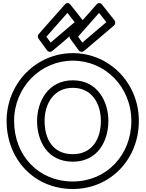

<svg xmlns="http://www.w3.org/2000/svg" viewBox="-20 -1219 973 1279"><path d="M289 -974.5 428.9 -1133 477.4 -1071.5 317.4 -935.5ZM238.3 -992.5C231 -984.3 229.8 -970.9 236.8 -961.3L292.8 -884.3C302.8 -870.5 319.5 -871.7 329.2 -879.9L528.2 -1048.9C537.9 -1057.2 540 -1072.8 531.6 -1083.5L449.6 -1187.5C432.8 -1208.9 416 -1193.9 411.3 -1188.5ZM500 -974.5 639.9 -1133 688.4 -1071.5 528.4 -935.5ZM449.3 -992.5C442 -984.3 440.8 -970.9 447.8 -961.3L503.8 -884.3C513.8 -870.5 530.5 -871.7 540.2 -879.9L739.2 -1048.9C748.9 -1057.2 751 -1072.8 742.6 -1083.5L660.6 -1187.5C643.8 -1208.9 627 -1193.9 622.3 -1188.5ZM74 -413C74 -640.6 252.1 -815 465 -815C679.9 -815 855 -640.7 855 -413C855 -184.8 687.7 -10 465 -10C235.3 -10 74 -184.5 74 -413ZM24 -413C24 -159.5 206.7 40 465 40C716.3 40 905 -159.2 905 -413C905 -667.3 708.1 -865 465 -865C223.9 -865 24 -667.4 24 -413ZM227 -413C227 -283.4 292.5 -142 465 -142C633.6 -142 702 -283.2 702 -413C702 -543.3 629.5 -684 465 -684C301.6 -684 227 -543.6 227 -413ZM277 -413C277 -528.4 338.4 -634 465 -634C592.5 -634 652 -528.7 652 -413C652 -296.8 596.4 -192 465 -192C329.5 -192 277 -296.6 277 -413Z"/></svg>

Font: Hussar Ekologiczny
Style: Regular
Weight: 400
Foundry: Cannot Into Space Fonts
Version: Version 0.97